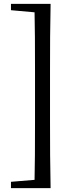

<svg xmlns="http://www.w3.org/2000/svg" viewBox="-20 -804 392 998"><path d="M243 -784Q241 -699 240.5 -611.5Q240 -524 240 -436V-173Q240 -87 240.5 0.5Q241 88 243 174H159Q161 89 161.5 2Q162 -85 162 -173V-436Q162 -523 161.5 -610Q161 -697 159 -784ZM202 -784V-738H182L37 -751V-784ZM202 129V174H37V141L182 129Z"/></svg>

Font: Noto Serif TC ExtraLight Medium
Style: Regular
Weight: 500
Version: Version 2.002-H1;hotconv 1.1.0;makeotfexe 2.6.0